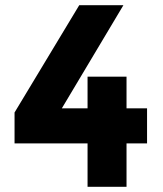

<svg xmlns="http://www.w3.org/2000/svg" viewBox="-20 -619 628 739"><path d="M317 -202V-324H467V-202H546V-67H467V100H317V-67H36V-186L285 -599H455L218 -202Z"/></svg>

Font: Montserrat Alternates
Style: Bold
Weight: 700
Version: Version 2.001